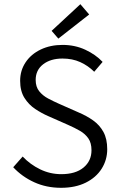

<svg xmlns="http://www.w3.org/2000/svg" viewBox="-20 -883 570 915"><path d="M271 12Q201 12 143 -14.5Q85 -41 43 -86L88 -137Q124 -99 171.5 -76Q219 -53 272 -53Q340 -53 378 -84.5Q416 -116 416 -167Q416 -202 401 -223.5Q386 -245 361 -259.5Q336 -274 304 -288L209 -330Q179 -343 148 -363.5Q117 -384 96.5 -416.5Q76 -449 76 -498Q76 -547 102 -586Q128 -625 174 -647Q220 -669 278 -669Q337 -669 386.5 -646Q436 -623 469 -588L429 -541Q400 -570 362.5 -587Q325 -604 278 -604Q221 -604 185.5 -576.5Q150 -549 150 -502Q150 -469 167 -448Q184 -427 209.5 -413.5Q235 -400 260 -389L355 -347Q393 -331 424 -309Q455 -287 473 -254Q491 -221 491 -172Q491 -121 464.5 -79Q438 -37 388.5 -12.5Q339 12 271 12ZM258 -699 226 -736 363 -863 405 -814Z"/></svg>

Font: Assistant
Style: Regular
Weight: 400
Designer: Hebrew By Ben Nathan, Latin by Paul Hunt
Version: Version 3.000